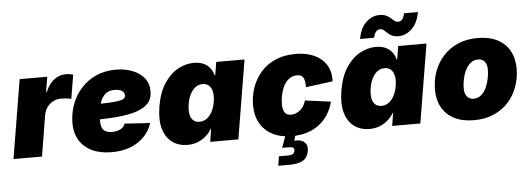

<svg xmlns="http://www.w3.org/2000/svg" viewBox="-57 -939 3637 1317"><g transform="rotate(-5 1761.5 -281.0)"><path d="M4.4 0 94.2 -542.5H284.2L267.6 -439.5H272.9Q296.9 -496.6 333.3 -522.7Q369.6 -548.8 414.1 -548.8Q426.8 -548.8 439.2 -546.9Q451.7 -544.9 462.9 -541.5L435.1 -376Q421.9 -380.9 400.9 -382.8Q379.9 -384.8 364.3 -384.8Q335.4 -384.8 310.5 -371.6Q285.6 -358.4 268.8 -335Q252 -311.5 246.6 -280.3L200.7 0Z M679.7 11.7Q601.6 11.7 544.4 -15.6Q487.3 -43 457.3 -94.2Q427.2 -145.5 428.7 -217.8Q430.2 -284.2 453.4 -344Q476.6 -403.8 519.3 -450.2Q562 -496.6 621.8 -523.2Q681.6 -549.8 755.9 -549.8Q817.9 -549.8 869.1 -530.3Q920.4 -510.7 950.9 -473.4Q981.4 -436 981.4 -381.8Q981.4 -326.2 946.5 -293Q911.6 -259.8 846.4 -243.4Q781.2 -227.1 690.2 -222.2Q599.1 -217.3 486.3 -217.3L504.4 -325.2Q601.6 -325.2 660.9 -326.9Q720.2 -328.6 751.2 -333.3Q782.2 -337.9 793.2 -346.4Q804.2 -355 804.2 -368.2Q804.2 -389.2 786.4 -400.6Q768.6 -412.1 735.4 -412.1Q694.3 -412.1 670.7 -390.1Q647 -368.2 636.2 -335.7Q625.5 -303.2 622.1 -269.5Q618.7 -235.8 618.2 -212.9Q617.7 -187.5 623.8 -168Q629.9 -148.4 646.7 -137.5Q663.6 -126.5 695.3 -126.5Q729 -126.5 752.9 -139.2Q776.9 -151.9 784.7 -175.8L959.5 -164.6Q935.1 -85.9 862.1 -37.1Q789.1 11.7 679.7 11.7Z M1202.6 7.3Q1143.6 7.3 1099.6 -23.4Q1055.7 -54.2 1036.6 -116.2Q1017.6 -178.2 1032.7 -271Q1048.8 -367.7 1089.6 -429.4Q1130.4 -491.2 1184.3 -520.5Q1238.3 -549.8 1293.5 -549.8Q1333.5 -549.8 1361.3 -536.6Q1389.2 -523.4 1406.2 -500.7Q1423.3 -478 1429.7 -450.2H1432.6L1447.8 -542.5H1642.6L1552.7 0H1358.9L1373 -88.4H1369.6Q1354 -60.5 1329.1 -39.1Q1304.2 -17.6 1272.5 -5.1Q1240.7 7.3 1202.6 7.3ZM1298.3 -143.6Q1325.7 -143.6 1347.7 -159.2Q1369.6 -174.8 1385 -203.4Q1400.4 -231.9 1406.7 -271Q1413.6 -311 1407.7 -339.6Q1401.9 -368.2 1384.8 -383.8Q1367.7 -399.4 1340.3 -399.4Q1313.5 -399.4 1292.2 -383.8Q1271 -368.2 1256.1 -339.6Q1241.2 -311 1234.4 -271Q1228 -231.4 1233.2 -202.6Q1238.3 -173.8 1254.9 -158.7Q1271.5 -143.6 1298.3 -143.6Z M1921.4 9.8Q1843.8 9.8 1788.1 -19.3Q1732.4 -48.3 1702.9 -100.8Q1673.3 -153.3 1673.3 -224.1Q1673.3 -285.6 1693.1 -344Q1712.9 -402.3 1752.9 -449Q1793 -495.6 1853.3 -522.7Q1913.6 -549.8 1993.7 -549.8Q2050.3 -549.8 2095.2 -535.2Q2140.1 -520.5 2171.9 -493.2Q2203.6 -465.8 2219 -427Q2234.4 -388.2 2231 -340.3L2045.9 -316.4Q2045.9 -337.4 2043.7 -353.3Q2041.5 -369.1 2035.6 -380.4Q2029.8 -391.6 2019.3 -397.2Q2008.8 -402.8 1992.7 -402.8Q1959.5 -402.8 1935.8 -384.5Q1912.1 -366.2 1897.9 -336.9Q1883.8 -307.6 1877.4 -275.4Q1871.1 -243.2 1871.1 -215.3Q1871.1 -189.5 1877.2 -171.9Q1883.3 -154.3 1896.2 -145.8Q1909.2 -137.2 1928.7 -137.2Q1944.8 -137.2 1960.4 -143.1Q1976.1 -148.9 1989.7 -160.2Q2003.4 -171.4 2014.2 -188.2Q2024.9 -205.1 2031.2 -226.1L2208 -202.6Q2195.3 -153.8 2170.4 -114.5Q2145.5 -75.2 2108.9 -47.4Q2072.3 -19.5 2025.1 -4.9Q1978 9.8 1921.4 9.8ZM1809.6 204.1 1819.8 139.6H1884.8Q1905.3 139.6 1915.8 132.8Q1926.3 126 1928.7 111.8Q1931.2 97.2 1923.1 90.6Q1915 84 1894.5 84H1846.7L1884.3 -19.5H1949.2L1945.8 0L1934.1 43Q1980 38.1 2003.4 59.3Q2026.9 80.6 2021 118.2Q2013.2 164.6 1981.2 184.3Q1949.2 204.1 1886.7 204.1Z M2455.6 7.3Q2396.5 7.3 2352.5 -23.4Q2308.6 -54.2 2289.6 -116.2Q2270.5 -178.2 2285.6 -271Q2301.8 -367.7 2342.5 -429.4Q2383.3 -491.2 2437.3 -520.5Q2491.2 -549.8 2546.4 -549.8Q2586.4 -549.8 2614.3 -536.6Q2642.1 -523.4 2659.2 -500.7Q2676.3 -478 2682.6 -450.2H2685.5L2700.7 -542.5H2895.5L2805.7 0H2611.8L2626 -88.4H2622.6Q2606.9 -60.5 2582 -39.1Q2557.1 -17.6 2525.4 -5.1Q2493.7 7.3 2455.6 7.3ZM2551.3 -143.6Q2578.6 -143.6 2600.6 -159.2Q2622.6 -174.8 2637.9 -203.4Q2653.3 -231.9 2659.7 -271Q2666.5 -311 2660.6 -339.6Q2654.8 -368.2 2637.7 -383.8Q2620.6 -399.4 2593.3 -399.4Q2566.4 -399.4 2545.2 -383.8Q2523.9 -368.2 2509 -339.6Q2494.1 -311 2487.3 -271Q2481 -231.4 2486.1 -202.6Q2491.2 -173.8 2507.8 -158.7Q2524.4 -143.6 2551.3 -143.6ZM2709.5 -609.4Q2681.6 -609.4 2664.1 -618.2Q2646.5 -627 2634.3 -638.7Q2622.1 -650.4 2611.6 -659.2Q2601.1 -668 2587.4 -668Q2570.3 -668 2558.3 -654.1Q2546.4 -640.1 2541 -613.3H2444.3Q2458.5 -690.4 2499.5 -728Q2540.5 -765.6 2590.8 -765.6Q2618.2 -765.6 2636.2 -757.1Q2654.3 -748.5 2667 -737.1Q2679.7 -725.6 2690.2 -717Q2700.7 -708.5 2713.4 -708.5Q2733.9 -708.5 2744.6 -722.9Q2755.4 -737.3 2760.3 -762.7H2856Q2842.3 -687.5 2800.8 -648.4Q2759.3 -609.4 2709.5 -609.4Z M3175.3 9.8Q3095.2 9.8 3039.6 -18.8Q2983.9 -47.4 2954.8 -99.4Q2925.8 -151.4 2925.8 -221.2Q2925.8 -288.1 2947.5 -347.4Q2969.2 -406.7 3010.7 -452.4Q3052.2 -498 3111.8 -523.9Q3171.4 -549.8 3248 -549.8Q3327.6 -549.8 3383.1 -521.2Q3438.5 -492.7 3467.5 -440.4Q3496.6 -388.2 3496.6 -318.4Q3496.6 -252.9 3475.3 -193.6Q3454.1 -134.3 3413.1 -88.6Q3372.1 -43 3312.3 -16.6Q3252.4 9.8 3175.3 9.8ZM3184.1 -137.2Q3215.8 -137.2 3238.3 -157Q3260.7 -176.8 3274.2 -207Q3287.6 -237.3 3293.5 -269.8Q3299.3 -302.2 3299.3 -327.1Q3299.3 -352.1 3291.7 -368.9Q3284.2 -385.7 3270.8 -394.3Q3257.3 -402.8 3239.3 -402.8Q3207 -402.8 3184.6 -383.3Q3162.1 -363.8 3148.4 -334Q3134.8 -304.2 3128.9 -272.2Q3123 -240.2 3123 -215.3Q3123 -177.2 3139.9 -157.2Q3156.7 -137.2 3184.1 -137.2Z"/></g></svg>

Font: Inter 16pt Black
Style: Italic
Weight: 900
Italic angle: -9.3988°
Version: Version 4.001;git-66647c0bb